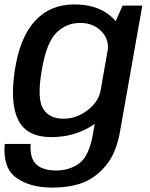

<svg xmlns="http://www.w3.org/2000/svg" viewBox="-38 -618 680 871"><path d="M198.5 233Q280 233 338.5 210.5Q397 188 443.2 132Q489.5 76 506.5 -21.5L607.5 -592.5H518L465 -472.5L383.5 -9.5Q366 90 322 122.8Q278 155.5 215 155.5Q177 155.5 149.8 143.2Q122.5 131 110.2 104.8Q98 78.5 101 35H-16.5Q-26 144 36 188.5Q98 233 198.5 233ZM194.5 4Q294.5 4 373 -43.8Q451.5 -91.5 461 -148L418.5 -208Q409.5 -157 359.5 -118.2Q309.5 -79.5 249.5 -79.5Q185.5 -79.5 157.5 -124.8Q129.5 -170 151 -297Q172 -423.5 217.2 -468.8Q262.5 -514 326 -514Q386.5 -514 422.8 -475.2Q459 -436.5 450 -386L513 -442Q522.5 -497 461 -547.5Q399.5 -598 299.5 -598Q189 -598 120 -522.2Q51 -446.5 29 -297.5Q6.5 -149 45.2 -72.5Q84 4 194.5 4Z"/></svg>

Font: Anybody UltraCondensed Thin Medium
Style: Italic
Weight: 500
Italic angle: -10°
Version: Version 1.111